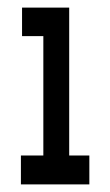

<svg xmlns="http://www.w3.org/2000/svg" viewBox="-20 -485 290 505"><path d="M35 0V-76H94V-390H38V-465H162V-76H215V0Z"/></svg>

Font: Inconsolata UltraCondensed Bold
Style: Regular
Weight: 700
Width: 1
Monospace: yes
Designer: Raph Levien, Cyreal, Brenton Simpson
Foundry: Raph Levien, Cyreal, Google
Version: Version 3.001; ttfautohint (v1.8.2.53-6de2)